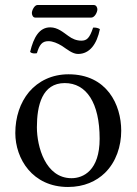

<svg xmlns="http://www.w3.org/2000/svg" viewBox="-20 -735 544 765"><path d="M41 -205C41 -103 109 10 251 10C315 10 364 -13 398 -46C443 -90 463 -153 463 -214C463 -318 406 -439 253 -439C187 -439 133 -412 96 -369C60 -326 41 -268 41 -205ZM238 -404C324 -404 377 -326 377 -182C377 -56 312 -25 265 -25C161 -25 127 -151 127 -228C127 -315 148 -404 238 -404ZM304 -573C285 -573 268 -580 252 -592C232 -606 210 -626 180 -626C137 -626 114 -587 100 -528C106 -522 116 -521 127 -523C137 -556 147 -571 173 -571C190 -571 209 -563 227 -552C248 -538 269 -520 291 -520C337 -520 366 -559 378 -619C372 -623 362 -626 351 -625C337 -583 326 -573 304 -573ZM344 -665C357 -665 368 -686 368 -698C368 -704 364 -715 354 -715H129C118 -715 107 -695 107 -683C107 -676 111 -665 120 -665Z"/></svg>

Font: Libertinus Math
Style: Regular
Weight: 400
Designer: Philipp H. Poll, Khaled Hosny
Foundry: Caleb Maclennan
Version: Version 7.050;RELEASE